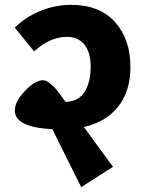

<svg xmlns="http://www.w3.org/2000/svg" viewBox="-20 -729 610 792"><path d="M518 -452Q518 -354 468 -290Q418 -226 326 -205L446 -41L315 43L196 -196Q41 -204 41 -273Q41 -310 83 -354Q125 -398 157 -398Q171 -398 187 -384.5Q203 -371 213 -359Q223 -347 242 -320Q247 -313 250 -309H252Q303 -310 328.5 -349.5Q354 -389 354 -455Q354 -512 328.5 -544.5Q303 -577 256 -577Q186 -577 121 -517L41 -615Q84 -658 145.5 -683.5Q207 -709 273 -709Q391 -709 454.5 -638Q518 -567 518 -452Z"/></svg>

Font: FiraGO ExtraBold
Style: Regular
Weight: 800
Designer: bBox Type
Foundry: bBox Type GmbH
Version: Version 1.001;PS 001.001;hotconv 1.0.88;makeotf.lib2.5.64775